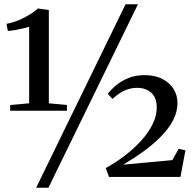

<svg xmlns="http://www.w3.org/2000/svg" viewBox="-20 -835 914 906"><path d="M117.5 -347.5V-708.5Q107.5 -705.5 90 -701.2Q72.5 -697 52.8 -693.5Q33 -690 17 -689L10.5 -722.5Q40.5 -728 69 -740Q97.5 -752 121 -766.8Q144.5 -781.5 159 -795L210.5 -787.5V-347.5L296 -339.5V-312.5H28V-339.5ZM572.5 -815H631L208.5 51H150.5ZM479 -42Q525.5 -67.5 568.8 -100.5Q612 -133.5 646.2 -171.2Q680.5 -209 700.2 -249Q720 -289 719.5 -328.5Q719.5 -374.5 693.5 -397.5Q667.5 -420.5 627.5 -420.5Q603 -420.5 581.8 -413.2Q560.5 -406 543 -394Q525.5 -382 511 -368L488.5 -392Q504 -412.5 528.2 -432.8Q552.5 -453 586 -466.8Q619.5 -480.5 662 -480.5Q711.5 -480.5 746.2 -462.5Q781 -444.5 799.2 -414.8Q817.5 -385 817.5 -349.5Q817.5 -307.5 797 -268Q776.5 -228.5 740.5 -191.8Q704.5 -155 658.5 -121.5Q612.5 -88 561.5 -58L793.5 -79.5L823 -133L855 -125.5L831.5 0H494.5Z"/></svg>

Font: Merriweather 96pt Medium
Style: Regular
Weight: 500
Version: Version 2.100